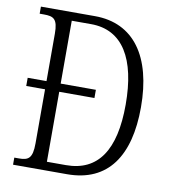

<svg xmlns="http://www.w3.org/2000/svg" viewBox="-81 -784 761 854"><g transform="rotate(10 300.0 -357.0)"><path d="M35 0H279C464 0 551 -131 551 -350C551 -579 455 -714 279 -714H35V-682H54C98 -682 117 -673 117 -606V-392H32V-355H117V-111C117 -42 98 -32 55 -32H35ZM267 -39H181V-355H340V-392H181V-676H268C412 -676 482 -556 482 -350C482 -145 412 -39 267 -39Z"/></g></svg>

Font: Noto Serif Sinhala Condensed Light
Style: Regular
Weight: 300
Width: 3
Designer: Jelle Bosma - Monotype Design Team
Foundry: Monotype Imaging Inc.
Version: Version 2.007